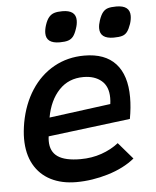

<svg xmlns="http://www.w3.org/2000/svg" viewBox="-54 -814 709 870"><g transform="rotate(-5 300.0 -379.5)"><path d="M39 -207.5Q39 -239.5 46 -280Q61.5 -364 102.5 -427Q143.5 -490 205.5 -524.5Q267.5 -559 343.5 -559Q437.5 -559 485.8 -506.2Q534 -453.5 534 -352.5Q534 -307 524.5 -255L151 -208.5Q149.5 -197.5 149.5 -187Q149.5 -139 183 -116Q216.5 -93 286 -93Q337.5 -93 382 -108.5Q426.5 -124 460 -150.5L525 -75Q476 -35 403.2 -13Q330.5 9 258 9Q192 9 142.5 -16.2Q93 -41.5 66 -90Q39 -138.5 39 -207.5ZM444 -358Q444 -410 413 -436.2Q382 -462.5 331 -462.5Q263.5 -462.5 220 -416.5Q176.5 -370.5 162.5 -293L442 -330Q444 -343.5 444 -358ZM176.5 -675.5Q176.5 -692 183 -712Q190.5 -735 200.8 -747Q211 -759 225.2 -763.5Q239.5 -768 262 -768Q323.5 -768 323.5 -721Q323.5 -703 316.5 -683.5Q309 -660.5 299.8 -649Q290.5 -637.5 276.5 -633Q262.5 -628.5 238.5 -628.5Q176.5 -628.5 176.5 -675.5ZM421.5 -676Q421.5 -692 428 -711.5Q436 -735.5 445.8 -747.5Q455.5 -759.5 469.5 -763.8Q483.5 -768 507.5 -768Q569 -768 569 -720.5Q569 -703.5 562.5 -683.5Q554.5 -660.5 545.5 -648.8Q536.5 -637 522.5 -632.8Q508.5 -628.5 483.5 -628.5Q421.5 -628.5 421.5 -676Z"/></g></svg>

Font: JuliaMono SemiBold
Style: Italic
Weight: 600
Italic angle: -9°
Monospace: yes
Designer: cormullion
Foundry: corm
Version: Version 0.056; ttfautohint (v1.8.4)